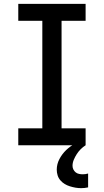

<svg xmlns="http://www.w3.org/2000/svg" viewBox="-20 -755 540 998"><path d="M75 0V-88H200V-647H75V-735H425V-647H300V-88H425V0ZM402 223Q387 223 372.5 220.5Q358 218 343.5 213.5Q329 209 316.5 201.5Q304 194 294 182.5Q284 171 279.5 156.5Q275 142 275 127Q275 98 289 71.5Q303 45 324 25Q345 5 371 -9Q397 -23 425 -32V0Q411 9 399.5 20.5Q388 32 379 46Q370 60 363.5 75.5Q357 91 357 107Q357 117 361.5 126Q366 135 373.5 141Q381 147 391 149Q401 151 410 151Q417 151 424 150Q431 149 438 147V219Q429 221 420 222Q411 223 402 223Z"/></svg>

Font: Iosevka Curly Slab Semibold
Style: Regular
Weight: 600
Monospace: yes
Designer: Belleve Invis
Foundry: Belleve Invis
Version: Version 22.1.2; ttfautohint (v1.8.4)